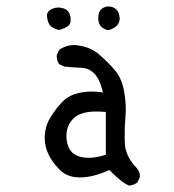

<svg xmlns="http://www.w3.org/2000/svg" viewBox="-20 -562 540 597"><path d="M352.1 -504.4Q352.1 -508.8 351.1 -513.7Q347.2 -533.7 330.1 -539.6Q322.8 -542 317.4 -542Q306.6 -542 297.9 -535.6Q285.6 -527.3 285.6 -506.3Q285.6 -503.9 285.6 -501Q286.6 -487.8 294.9 -479Q301.8 -472.2 314 -468.3Q328.6 -468.8 342.3 -481.4Q352.1 -490.2 352.1 -504.4ZM161.6 -538.6Q150.4 -538.6 139.6 -533.2Q134.8 -530.8 131.8 -527.8Q126 -522 126 -512.7Q126 -510.7 126.5 -508.3Q128.9 -488.8 138.2 -480.5Q147.9 -472.2 163.6 -468.8Q186 -475.1 193.8 -482.9Q199.7 -488.8 199.7 -501Q199.7 -518.6 190.4 -528.3Q185.1 -533.7 176.8 -536.1Q168.5 -538.6 161.6 -538.6ZM303.2 -79.1Q275.9 -71.3 256.8 -71.3Q221.2 -71.3 204.1 -88.4Q189.9 -103 187 -128.4Q186.5 -134.3 186.5 -139.6Q186.5 -171.9 208.3 -193.6Q230 -215.3 279.8 -215.3Q290 -215.3 309.1 -213.9V-80.6ZM264.6 -277.3Q242.2 -277.3 221.7 -272Q191.9 -265.1 170.7 -241.9Q149.4 -218.8 135.3 -194.3Q119.1 -167 119.1 -132.8Q119.1 -108.4 128.9 -86.4Q140.1 -59.6 165.5 -34.2Q189.5 -10.3 228.5 -10.3Q267.6 -10.3 314.9 -31.2L320.3 -33.2Q326.2 -27.3 328.6 -24.9Q362.3 8.8 382.3 15.1Q396 13.2 406.7 5.9L414.6 -10.3Q415 -12.2 415 -13.7Q415 -27.8 406.7 -37.6Q369.6 -75.7 368.2 -116.7Q367.7 -128.4 367.7 -135Q367.7 -141.6 367.7 -148.9Q367.7 -169.4 369.4 -189.2Q371.1 -209 371.1 -221.2Q371.1 -249.5 365.7 -278.8Q358.4 -319.3 336.4 -344.7Q313.5 -371.1 287.8 -393.1Q262.2 -415 225.1 -420.4Q217.3 -421.9 211.9 -421.9Q195.8 -421.9 184.6 -417.7Q173.3 -413.6 164.6 -407.7L156.7 -391.1Q156.2 -389.2 156.2 -387.9Q156.2 -386.7 156.5 -385Q156.7 -383.3 157 -380.9Q157.2 -378.4 157.7 -376Q158.2 -373.5 159.2 -371.6Q161.1 -367.2 163.6 -362.8L180.2 -355Q195.8 -353 233.9 -351.1Q256.3 -350.1 272.5 -334Q288.6 -317.9 296.9 -286.6L300.3 -274.4L288.1 -275.9Q276.4 -277.3 264.6 -277.3Z"/></svg>

Font: NaikaiFont
Style: Light
Weight: 300
Version: Version 1.89